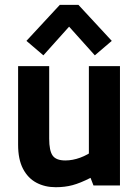

<svg xmlns="http://www.w3.org/2000/svg" viewBox="-20 -763 575 790"><path d="M209.1 7.3Q164.9 7.3 129.8 -11.3Q94.7 -30 74.6 -68.7Q54.5 -107.5 54.5 -167V-490.8H182.4V-192.4Q182.4 -143.1 196.5 -123Q210.7 -102.8 248.7 -102.8Q278.7 -102.8 309.9 -114.2Q341.1 -125.7 368.7 -146.6L345.7 -68.1V-490.8H473.6V0H364.6L352.5 -31.2Q309.6 -9.4 278.2 -1.1Q246.9 7.3 209.1 7.3ZM158.5 -535.3 88.8 -594.8 226 -742.9H302.8L439.9 -594.8L370.2 -535.3L264.3 -653.3Z"/></svg>

Font: Anaheim
Style: Regular
Weight: 400
Designer: Vernon Adams
Foundry: Vernon Adams
Version: Version 2.001